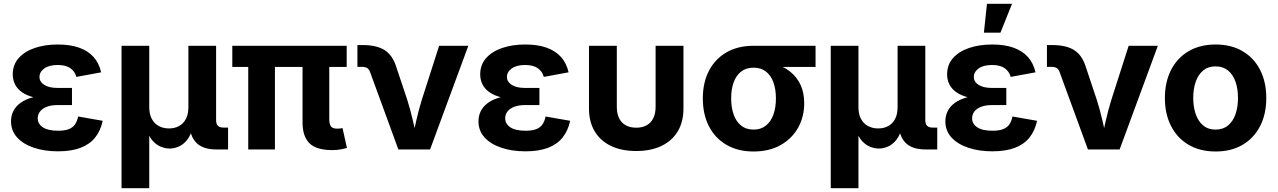

<svg xmlns="http://www.w3.org/2000/svg" viewBox="-20 -787 6728 1011"><path d="M285.4 9.8Q214.8 9.8 158.7 -9Q102.7 -27.7 70.3 -63.1Q38 -98.5 38 -148.5Q38 -177 50.2 -201.9Q62.4 -226.7 88.2 -245.5Q114 -264.3 154.5 -275Q195 -285.8 251.7 -285.8H359V-233.7H283Q249.7 -233.7 226.4 -224.7Q203.2 -215.8 191 -200.2Q178.7 -184.5 178.7 -163.9Q178.7 -134.7 205.7 -116.7Q232.8 -98.6 286.2 -98.6Q320.5 -98.6 341.7 -106.8Q363 -114.9 374.7 -131.6Q386.4 -148.3 391.4 -173.6L520.8 -150.9Q509.7 -99 481.2 -63.1Q452.6 -27.1 404.2 -8.7Q355.9 9.8 285.4 9.8ZM251.7 -264.4Q198.6 -264.4 159.9 -274Q121.2 -283.6 96.2 -301.1Q71.2 -318.7 59.2 -342.7Q47.1 -366.7 47.1 -395Q47.1 -445.8 78.1 -480.9Q109.1 -516 163 -534.4Q216.9 -552.7 284.7 -552.7Q348.9 -552.7 396 -536.2Q443.1 -519.7 472.4 -487.2Q501.7 -454.7 512.6 -406.2L382 -382Q374.4 -411.1 350.3 -427.9Q326.2 -444.8 284 -444.8Q238.5 -444.8 213.2 -426.5Q187.9 -408.2 187.9 -381.7Q187.9 -356.3 213 -340.2Q238.1 -324 283 -324H359V-264.4Z M620 204.1V-545.9H765.9V-223.3Q765.9 -185.7 779.5 -160.6Q793.1 -135.5 816.7 -123.1Q840.2 -110.7 869.7 -110.7Q899.7 -110.7 922.7 -123.2Q945.7 -135.7 958.9 -160.7Q972 -185.7 972 -223.3V-545.9H1117.9V-154.4Q1117.9 -133.9 1127.7 -124.4Q1137.4 -115 1159.1 -115H1180.9V0H1119Q1047.9 0 1013.1 -36Q978.2 -72 978.2 -139.7V-189H1002.4Q1002.4 -134.6 990.3 -98.8Q978.2 -63.1 958.7 -42.6Q939.3 -22 916.8 -13.4Q894.4 -4.8 873.7 -4.8Q852.3 -4.8 829.3 -13.4Q806.4 -22 786.6 -42.6Q766.9 -63.1 754.5 -98.8Q742.1 -134.6 742.1 -189H765.9V204.1Z M1729.5 3.4Q1645.8 3.4 1609.5 -32.7Q1573.1 -68.9 1573.1 -141.7V-514.1H1713.8V-159.7Q1713.8 -133.2 1722.9 -121.4Q1732.1 -109.6 1754.2 -109.6Q1765.9 -109.6 1772.3 -110.4Q1778.8 -111.2 1783.5 -112.9L1806.9 -8.3Q1795.6 -4.6 1775.6 -0.6Q1755.6 3.4 1729.5 3.4ZM1287.1 0V-514.1H1427.7V0ZM1203.2 -434.5V-545.9H1805.5V-434.5Z M2077.7 0 1928.6 -407.8Q1923.4 -422.4 1913.6 -428.6Q1903.8 -434.8 1887.4 -434.8H1862V-549.8H1889.5Q1963.5 -549.8 2005.6 -522.9Q2047.7 -495.9 2066.8 -433.9L2124.1 -262.5Q2141 -209.1 2153.4 -155.1Q2165.9 -101 2179 -43.1H2147.5Q2160.4 -101 2172.7 -155.2Q2184.9 -209.3 2201.4 -262.5L2292.3 -545.9H2446L2244.6 0Z M2746.8 9.8Q2676.2 9.8 2620.2 -9Q2564.1 -27.7 2531.7 -63.1Q2499.4 -98.5 2499.4 -148.5Q2499.4 -177 2511.6 -201.9Q2523.8 -226.7 2549.6 -245.5Q2575.4 -264.3 2615.9 -275Q2656.5 -285.8 2713.1 -285.8H2820.4V-233.7H2744.4Q2711.1 -233.7 2687.9 -224.7Q2664.6 -215.8 2652.4 -200.2Q2640.2 -184.5 2640.2 -163.9Q2640.2 -134.7 2667.2 -116.7Q2694.2 -98.6 2747.6 -98.6Q2781.9 -98.6 2803.2 -106.8Q2824.4 -114.9 2836.1 -131.6Q2847.9 -148.3 2852.8 -173.6L2982.2 -150.9Q2971.2 -99 2942.6 -63.1Q2914 -27.1 2865.7 -8.7Q2817.3 9.8 2746.8 9.8ZM2713.1 -264.4Q2660 -264.4 2621.3 -274Q2582.6 -283.6 2557.6 -301.1Q2532.7 -318.7 2520.6 -342.7Q2508.6 -366.7 2508.6 -395Q2508.6 -445.8 2539.5 -480.9Q2570.5 -516 2624.4 -534.4Q2678.3 -552.7 2746.2 -552.7Q2810.4 -552.7 2857.5 -536.2Q2904.5 -519.7 2933.8 -487.2Q2963.1 -454.7 2974 -406.2L2843.4 -382Q2835.8 -411.1 2811.7 -427.9Q2787.6 -444.8 2745.4 -444.8Q2700 -444.8 2674.6 -426.5Q2649.3 -408.2 2649.3 -381.7Q2649.3 -356.3 2674.4 -340.2Q2699.5 -324 2744.4 -324H2820.4V-264.4Z M3329.7 8.2Q3252.8 8.2 3197.1 -18.6Q3141.4 -45.3 3111.4 -95.4Q3081.4 -145.5 3081.4 -215.2V-545.9H3227.9V-224.6Q3227.9 -189.2 3239.9 -164.7Q3251.9 -140.1 3274.9 -127.4Q3297.9 -114.6 3330 -114.6Q3362.4 -114.6 3385.2 -127.4Q3408.1 -140.1 3420.1 -164.7Q3432.2 -189.2 3432.2 -224.6V-545.9H3578.8V-215.2Q3578.8 -145.5 3548.8 -95.4Q3518.8 -45.3 3463 -18.6Q3407.2 8.2 3329.7 8.2Z M3947.8 10.7Q3865.7 10.7 3805.6 -24.2Q3745.5 -59.1 3713.1 -121.9Q3680.8 -184.8 3680.8 -268.7Q3680.8 -352.5 3713.3 -414.7Q3745.7 -477 3805.7 -511.5Q3865.7 -545.9 3947.8 -545.9H4274.4V-434.5H4036.2L3947.8 -430.6Q3908.7 -430.6 3882.5 -410.2Q3856.3 -389.8 3843.2 -353.5Q3830 -317.1 3830 -268.7Q3830 -221.1 3843.2 -183.9Q3856.3 -146.8 3882.5 -125.7Q3908.7 -104.6 3947.8 -104.6Q3986.9 -104.6 4013.2 -125.8Q4039.5 -147 4052.6 -184Q4065.7 -221.1 4065.7 -268.7Q4065.7 -317.1 4052.6 -353.5Q4039.5 -389.8 4013.2 -410.2Q3986.9 -430.6 3947.8 -430.6V-466.1Q4007.4 -466.1 4056.5 -451.9Q4105.6 -437.8 4140.9 -409.6Q4176.2 -381.5 4195.5 -339.9Q4214.7 -298.3 4214.7 -243.1Q4214.7 -171.8 4182.3 -114.2Q4149.9 -56.6 4090 -22.9Q4030.2 10.7 3947.8 10.7Z M4354.4 204.1V-545.9H4500.3V-223.3Q4500.3 -185.7 4513.9 -160.6Q4527.5 -135.5 4551.1 -123.1Q4574.6 -110.7 4604.1 -110.7Q4634.1 -110.7 4657.1 -123.2Q4680.1 -135.7 4693.2 -160.7Q4706.4 -185.7 4706.4 -223.3V-545.9H4852.3V-154.4Q4852.3 -133.9 4862 -124.4Q4871.8 -115 4893.4 -115H4915.2V0H4853.4Q4782.3 0 4747.4 -36Q4712.6 -72 4712.6 -139.7V-189H4736.8Q4736.8 -134.6 4724.7 -98.8Q4712.6 -63.1 4693.1 -42.6Q4673.6 -22 4651.2 -13.4Q4628.8 -4.8 4608.1 -4.8Q4586.7 -4.8 4563.7 -13.4Q4540.8 -22 4521 -42.6Q4501.3 -63.1 4488.9 -98.8Q4476.5 -134.6 4476.5 -189H4500.3V204.1Z M5205.3 9.8Q5134.7 9.8 5078.7 -9Q5022.6 -27.7 4990.2 -63.1Q4957.9 -98.5 4957.9 -148.5Q4957.9 -177 4970.1 -201.9Q4982.3 -226.7 5008.1 -245.5Q5033.9 -264.3 5074.4 -275Q5115 -285.8 5171.6 -285.8H5278.9V-233.7H5202.9Q5169.6 -233.7 5146.4 -224.7Q5123.1 -215.8 5110.9 -200.2Q5098.7 -184.5 5098.7 -163.9Q5098.7 -134.7 5125.7 -116.7Q5152.7 -98.6 5206.1 -98.6Q5240.4 -98.6 5261.7 -106.8Q5282.9 -114.9 5294.6 -131.6Q5306.4 -148.3 5311.3 -173.6L5440.7 -150.9Q5429.7 -99 5401.1 -63.1Q5372.5 -27.1 5324.2 -8.7Q5275.8 9.8 5205.3 9.8ZM5171.6 -264.4Q5118.5 -264.4 5079.8 -274Q5041.1 -283.6 5016.1 -301.1Q4991.2 -318.7 4979.1 -342.7Q4967.1 -366.7 4967.1 -395Q4967.1 -445.8 4998 -480.9Q5029 -516 5082.9 -534.4Q5136.8 -552.7 5204.7 -552.7Q5268.9 -552.7 5315.9 -536.2Q5363 -519.7 5392.3 -487.2Q5421.6 -454.7 5432.5 -406.2L5301.9 -382Q5294.3 -411.1 5270.2 -427.9Q5246.1 -444.8 5203.9 -444.8Q5158.4 -444.8 5133.1 -426.5Q5107.8 -408.2 5107.8 -381.7Q5107.8 -356.3 5132.9 -340.2Q5158 -324 5202.9 -324H5278.9V-264.4ZM5160.9 -615.1 5177 -767.1H5309L5248.1 -615.1Z M5708.6 0 5559.4 -407.8Q5554.2 -422.4 5544.4 -428.6Q5534.6 -434.8 5518.2 -434.8H5492.8V-549.8H5520.4Q5594.3 -549.8 5636.5 -522.9Q5678.6 -495.9 5697.7 -433.9L5754.9 -262.5Q5771.9 -209.1 5784.3 -155.1Q5796.7 -101 5809.8 -43.1H5778.4Q5791.2 -101 5803.5 -155.2Q5815.8 -209.3 5832.3 -262.5L5923.1 -545.9H6076.8L5875.5 0Z M6380.9 10.7Q6298.8 10.7 6238.8 -24.6Q6178.8 -59.9 6146.4 -123.3Q6113.9 -186.6 6113.9 -270.6Q6113.9 -355.2 6146.4 -418.7Q6178.8 -482.2 6238.8 -517.4Q6298.8 -552.7 6380.9 -552.7Q6463.3 -552.7 6523.1 -517.4Q6583 -482.2 6615.4 -418.7Q6647.8 -355.2 6647.8 -270.6Q6647.8 -186.6 6615.4 -123.3Q6583 -59.9 6523.1 -24.6Q6463.3 10.7 6380.9 10.7ZM6380.9 -104.6Q6420 -104.6 6446.3 -126.3Q6472.6 -148.1 6485.7 -185.8Q6498.8 -223.5 6498.8 -271.1Q6498.8 -319.2 6485.7 -356.8Q6472.6 -394.3 6446.3 -415.9Q6420 -437.5 6380.9 -437.5Q6341.8 -437.5 6315.6 -415.9Q6289.4 -394.3 6276.3 -356.9Q6263.1 -319.5 6263.1 -271.1Q6263.1 -223.5 6276.3 -185.8Q6289.4 -148.1 6315.6 -126.3Q6341.8 -104.6 6380.9 -104.6Z"/></svg>

Font: Inter Variable LoSnoCo
Style: Regular
Weight: 400
Designer: Rasmus Andersson
Foundry: rsms
Version: Version 4.000;git-a52131595; featfreeze: case,dlig,ss01,ss02